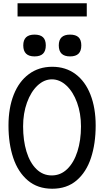

<svg xmlns="http://www.w3.org/2000/svg" viewBox="-20 -1144 640 1176"><path d="M32 -375Q32 -482.5 64 -563.8Q96 -645 156.8 -690Q217.5 -735 300 -735Q382.5 -735 442.5 -690.2Q502.5 -645.5 534.2 -564Q566 -482.5 566 -375Q566 -264 537.2 -176.8Q508.5 -89.5 449 -38.8Q389.5 12 300 12Q210.5 12 150.5 -38.8Q90.5 -89.5 61.2 -176.8Q32 -264 32 -375ZM476 -370Q476 -449.5 452 -515.5Q428 -581.5 387 -619.8Q346 -658 298 -658Q250 -658 209.5 -619.8Q169 -581.5 145.2 -515.5Q121.5 -449.5 121.5 -370Q121.5 -284 142.2 -215.8Q163 -147.5 202.8 -108.5Q242.5 -69.5 297 -69.5Q351.5 -69.5 392 -108.8Q432.5 -148 454.2 -216.2Q476 -284.5 476 -370ZM122.5 -866Q122.5 -932 191.5 -932Q226.5 -932 243.5 -915.8Q260.5 -899.5 260.5 -866Q260.5 -832 243.5 -815.2Q226.5 -798.5 191.5 -798.5Q122.5 -798.5 122.5 -866ZM340 -866Q340 -932 409 -932Q444 -932 461 -915.8Q478 -899.5 478 -866Q478 -832 461 -815.2Q444 -798.5 409 -798.5Q340 -798.5 340 -866ZM87.5 -1124H511.5V-1043H87.5Z"/></svg>

Font: JuliaMono
Style: Regular
Weight: 400
Monospace: yes
Designer: cormullion
Foundry: corm
Version: Version 0.055; ttfautohint (v1.8.4)